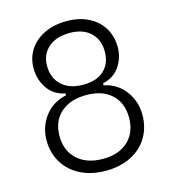

<svg xmlns="http://www.w3.org/2000/svg" viewBox="-115 -867 870 971"><g transform="rotate(-15 320.0 -381.5)"><path d="M69 -217Q69 -285 109.5 -340Q150 -395 223 -411V-421Q165 -432 132.5 -478.5Q100 -525 100 -585Q100 -640 128 -682.5Q156 -725 206.5 -749Q257 -773 323 -773Q387 -773 436 -748.5Q485 -724 512 -680Q539 -636 539 -579Q539 -524 508.5 -479Q478 -434 420 -421V-411Q492 -395 531.5 -340Q571 -285 571 -217Q571 -150 540 -98.5Q509 -47 452 -18.5Q395 10 321 10Q246 10 189 -18.5Q132 -47 100.5 -98.5Q69 -150 69 -217ZM470 -574Q470 -637 430.5 -674Q391 -711 323 -711Q251 -711 210 -675Q169 -639 169 -579Q169 -515 210 -477.5Q251 -440 323 -440Q392 -440 431 -476Q470 -512 470 -574ZM502 -220Q502 -297 454 -341.5Q406 -386 322 -386Q237 -386 187.5 -341.5Q138 -297 138 -220Q138 -143 187.5 -97.5Q237 -52 322 -52Q406 -52 454 -97.5Q502 -143 502 -220Z"/></g></svg>

Font: Open Sauce Sans Light
Style: Regular
Weight: 300
Designer: Alfredo Marco Pradil
Foundry: Creative Sauce Fz LLC
Version: Version 1.477